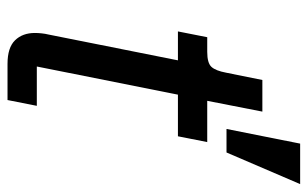

<svg xmlns="http://www.w3.org/2000/svg" viewBox="-170 -628 799 498"><g transform="rotate(90 229.0 -379.5)"><path d="M146 0Q104 0 85 -19.5Q66 -39 66 -71Q66 -79 67 -88.5Q68 -98 70 -106L137 -442H62L77 -518H115Q144 -518 154 -529Q164 -540 169 -567L188 -661H270L242 -518H349L334 -442H226L153 -76H255L240 0ZM376 -568H315L353 -759H458Z"/></g></svg>

Font: IBM Plex Sans Text
Style: Italic
Weight: 450
Italic angle: -11°
Designer: Mike Abbink, Paul van der Laan, Pieter van Rosmalen
Foundry: Bold Monday
Version: Version 3.005